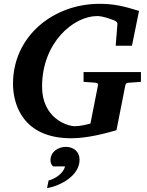

<svg xmlns="http://www.w3.org/2000/svg" viewBox="-20 -707 769 1004"><path d="M717 -279V-330H417V-279C444 -277 473 -275 473 -275C489 -274 494 -271 492 -259L453 -61C435 -56 399 -47 373 -47C327 -47 200 -92 200 -254C200 -485 365 -623 488 -623C519 -623 555 -608 568 -604C582 -599 595 -593 594 -581L585 -468H670L707 -650C626 -675 576 -687 500 -687C259 -687 48 -518 48 -269C48 -163 98 16 353 16C438 16 533 -10 589 -26L635 -259C637 -268 640 -273 649 -274ZM396 128C396 86 365 61 324 61C284 61 244 87 244 131C244 143 248 154 257 163H320C312 200 268 228 234 237L226 277C297 264 396 212 396 128Z"/></svg>

Font: Veleka
Style: Bold Italic
Weight: 700
Italic angle: -12°
Designer: Stefan Peev, Context Ltd, 2016; SIL International, 1997-2014.
Foundry: Stefan Peev, Context Ltd, 2016
Version: Version 5.000